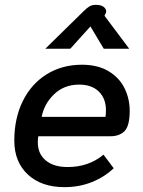

<svg xmlns="http://www.w3.org/2000/svg" viewBox="-20 -762 589 792"><path d="M39 -182Q39 -274 74 -345Q109 -416 172.5 -455.5Q236 -495 318 -495Q383 -495 427.5 -468.5Q472 -442 493.5 -398.5Q515 -355 515 -305Q515 -243 494 -221.5Q473 -200 436 -200H138Q136 -191 136 -174Q136 -128 168.5 -100.5Q201 -73 259 -73Q346 -73 407 -124L449 -68Q410 -31 358 -10.5Q306 10 246 10Q151 10 95 -42Q39 -94 39 -182ZM415 -280Q417 -289 417 -308Q417 -355 388 -384Q359 -413 306 -413Q245 -413 203.5 -373.5Q162 -334 152 -280ZM323 -714Q339 -730 349.5 -736Q360 -742 376 -742Q396 -742 407 -734Q418 -726 418 -714Q418 -709 414 -703L411 -697L513 -561H408L353 -653L270 -561H167Z"/></svg>

Font: Niramit Medium
Style: Italic
Weight: 500
Italic angle: -10°
Designer: Katatrad Aksorn Co.,Ltd.
Foundry: Cadson Demak Co.,Ltd.
Version: Version 1.000; ttfautohint (v1.6)